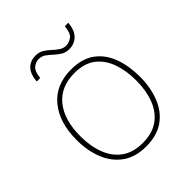

<svg xmlns="http://www.w3.org/2000/svg" viewBox="-201 -841 977 977"><g transform="rotate(-45 287.5 -353.0)"><path d="M515 -264Q515 -187 490.5 -124.5Q466 -62 415.5 -26Q365 10 286 10Q210 10 159.5 -26Q109 -62 84 -124Q59 -186 59 -264Q59 -390 120.5 -464Q182 -538 292 -538Q372 -538 421 -501.5Q470 -465 492.5 -403Q515 -341 515 -264ZM86 -264Q86 -191 108 -134.5Q130 -78 174.5 -46.5Q219 -15 286 -15Q356 -15 400.5 -47Q445 -79 466.5 -135.5Q488 -192 488 -264Q488 -333 468.5 -389.5Q449 -446 406 -479.5Q363 -513 292 -513Q193 -513 139.5 -447Q86 -381 86 -264ZM126 -618Q130 -668 153.5 -692Q177 -716 215 -716Q240 -716 258.5 -704.5Q277 -693 292.5 -678.5Q308 -664 324.5 -652.5Q341 -641 361 -641Q383 -641 402.5 -655.5Q422 -670 426 -716H451Q447 -667 422.5 -642Q398 -617 360 -617Q335 -617 316.5 -628.5Q298 -640 282.5 -654.5Q267 -669 251 -680.5Q235 -692 213 -692Q193 -692 174.5 -677.5Q156 -663 151 -618Z"/></g></svg>

Font: Noto Sans Devanagari Thin
Style: Regular
Weight: 100
Designer: Jelle Bosma - Monotype Design Team
Foundry: Monotype Imaging Inc.
Version: Version 2.004; ttfautohint (v1.8.4.7-5d5b)